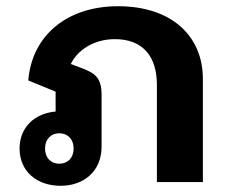

<svg xmlns="http://www.w3.org/2000/svg" viewBox="-20 -586 753 618"><path d="M175 12C251 12 307 -36 307 -114V-280C307 -336 286 -350 245 -366L208 -380C229 -424 281 -460 350 -460C441 -460 485 -403 485 -313V0H633V-332C633 -472 530 -566 360 -566C197 -566 83 -473 71 -327L159 -291V-227C91 -221 43 -176 43 -108C43 -34 99 12 175 12ZM171 -157C198 -157 217 -138 217 -108C217 -78 198 -59 171 -59C144 -59 125 -78 125 -108C125 -138 144 -157 171 -157Z"/></svg>

Font: IBM Plex Sans Thai Looped
Style: Bold
Weight: 700
Designer: Mike Abbink, Paul van der Laan, Pieter van Rosmalen, Ben Mitchell, Mark Frömberg
Foundry: Bold Monday
Version: Version 1.1